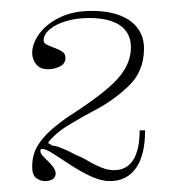

<svg xmlns="http://www.w3.org/2000/svg" viewBox="-20 -743 325 352"><path d="M63 -411Q54 -411 46.5 -416.5Q39 -422 39 -437Q39 -459 48.5 -475Q58 -491 74 -505Q90 -519 108 -531Q172 -572 196 -599Q220 -626 220 -656Q220 -674 211 -686Q202 -698 185 -704Q168 -710 144 -710Q121 -710 102 -704.5Q83 -699 71.5 -689.5Q60 -680 60 -669Q60 -664 66 -661Q72 -658 80.5 -655Q89 -652 94.5 -648Q100 -644 100 -637Q100 -626 89.5 -621Q79 -616 68 -616Q54 -616 46.5 -625Q39 -634 39 -646Q39 -663 52 -681Q65 -699 89.5 -711Q114 -723 148 -723Q179 -723 200.5 -714.5Q222 -706 233 -690.5Q244 -675 244 -654Q244 -613 217 -586.5Q190 -560 154 -541Q131 -529 105.5 -513.5Q80 -498 68 -481L76 -476Q80 -476 86 -474Q92 -472 101 -468Q110 -464 119 -459Q130 -455 141.5 -448Q153 -441 165.5 -436Q178 -431 189 -431Q212 -431 224 -449.5Q236 -468 236 -504H246Q246 -458 229 -434.5Q212 -411 182 -411Q165 -411 146 -420Q127 -429 109.5 -440.5Q92 -452 78 -461Q64 -470 57 -470Q54 -470 54 -466Q54 -461 61 -454.5Q68 -448 75 -440Q82 -432 82 -425Q82 -418 76.5 -414.5Q71 -411 63 -411Z"/></svg>

Font: Kalnia ExtraLight
Style: Regular
Weight: 250
Designer: Frida Medrano
Foundry: Frida Medrano
Version: Version 1.105